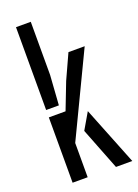

<svg xmlns="http://www.w3.org/2000/svg" viewBox="-151 -864 667 928"><g transform="rotate(-20 182.0 -400.0)"><path d="M55.5 -374V-800H131.5V-527L121 -374ZM55.5 0V-336H141.5L194.5 -473L252.5 -600H336L133 -176V0ZM194 -216 243 -300 362.5 0H278.5Z"/></g></svg>

Font: Big Shoulders Stencil Text
Style: Regular
Weight: 400
Designer: Patric King
Foundry: XO Type Co
Version: Version 1.000